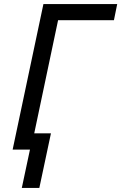

<svg xmlns="http://www.w3.org/2000/svg" viewBox="-20 -734 595 942"><path d="M87 188 127 0H42L193 -714H555L539 -635H265L148 -80H230L173 188Z"/></svg>

Font: Noto IKEA Latin
Style: Italic
Weight: 400
Italic angle: -12°
Designer: Monotype Design Team
Foundry: Monotype Imaging Inc.
Version: Version 1.0